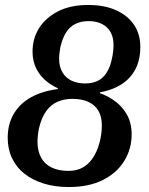

<svg xmlns="http://www.w3.org/2000/svg" viewBox="-20 -743 600 773"><path d="M256 -55Q288 -55 312 -68Q336 -81 353.5 -106.5Q371 -132 381 -170Q386 -189 388 -205.5Q390 -222 390 -238Q390 -273 376.5 -296.5Q363 -320 336.5 -332.5Q310 -345 272 -345Q238 -345 211 -333Q184 -321 165.5 -295Q147 -269 137 -227Q134 -212 132.5 -198Q131 -184 131 -172Q131 -135 145.5 -108.5Q160 -82 188 -68.5Q216 -55 256 -55ZM323 -407Q351 -407 372.5 -417Q394 -427 409 -450Q424 -473 431 -509Q434 -522 435.5 -536Q437 -550 437 -562Q437 -592 425.5 -613Q414 -634 391.5 -646Q369 -658 337 -658Q306 -658 283 -646.5Q260 -635 245.5 -611.5Q231 -588 223 -553Q221 -541 219.5 -529.5Q218 -518 218 -507Q218 -475 231 -452.5Q244 -430 267.5 -418.5Q291 -407 323 -407ZM257 10Q201 10 156 -4Q111 -18 78.5 -43.5Q46 -69 28.5 -106Q11 -143 11 -188Q11 -247 39 -290.5Q67 -334 119 -358.5Q171 -383 243 -387L210 -376L215 -395L242 -377Q202 -389 172.5 -411.5Q143 -434 127 -465Q111 -496 111 -535Q111 -588 137.5 -630Q164 -672 214 -697.5Q264 -723 335 -723Q401 -723 448 -701.5Q495 -680 520 -642.5Q545 -605 545 -554Q545 -511 531.5 -478Q518 -445 493 -422Q468 -399 433.5 -385.5Q399 -372 358 -368L385 -379L380 -360L357 -376Q402 -364 436.5 -340.5Q471 -317 490.5 -282.5Q510 -248 510 -202Q510 -144 480.5 -95.5Q451 -47 394.5 -18.5Q338 10 257 10Z"/></svg>

Font: Roboto Serif 20pt Medium
Style: Italic
Weight: 500
Italic angle: -10°
Version: Version 1.008